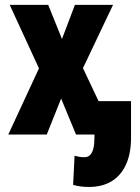

<svg xmlns="http://www.w3.org/2000/svg" viewBox="-20 -548 571 782"><path d="M176.3 -528.3 232.4 -389.2 285.2 -528.3H440.4L317.9 -270.5L445.8 0H289.6L229 -146.5L170.4 0H13.7L138.7 -269.5L19.5 -528.3ZM364.7 -136.2H513.7V12.2Q513.7 77.1 493.2 122.1Q472.7 167 434.6 190.2Q396.5 213.4 343.3 213.4Q326.2 213.4 310.8 211.7Q295.4 210 277.8 205.1L283.7 86.4Q294.4 89.4 303.2 90.8Q312 92.3 324.7 92.3Q337.9 92.3 346.9 83.3Q356 74.2 360.4 56.4Q364.7 38.6 364.7 12.2Z"/></svg>

Font: Roboto Condensed ExtraBold
Style: Regular
Weight: 800
Designer: Christian Robertson
Foundry: Google
Version: Version 3.008; 2023